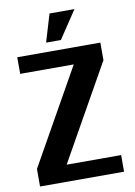

<svg xmlns="http://www.w3.org/2000/svg" viewBox="-97 -962 720 1024"><g transform="rotate(-10 262.5 -450.0)"><path d="M490 0V-90H195L485 -605V-700H35V-610H325L35 -95V0ZM245 -900 200 -750H280L380 -900Z"/></g></svg>

Font: Scada
Style: Bold
Weight: 700
Designer: Jovanny Lemonad
Foundry: Jovanny Lemonad
Version: Version 3.005